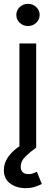

<svg xmlns="http://www.w3.org/2000/svg" viewBox="-26 -769 284 1001"><path d="M75.2 0V-542.5H162.6V0ZM106.9 211.9Q60.1 211.9 27.1 187.7Q-5.9 163.6 -5.9 117.7Q-5.9 82 16.1 49.8Q38.1 17.6 80.6 -10.3L163.1 0Q129.9 24.4 106 47.6Q82 70.8 82 100.6Q82 118.2 92 128.4Q102.1 138.7 122.6 138.7Q135.7 138.7 146.5 134.8Q157.2 130.9 166.5 126.5L191.9 190.4Q177.2 197.8 156.5 204.8Q135.7 211.9 106.9 211.9ZM119.6 -633.3Q94.7 -633.3 76.9 -650.1Q59.1 -667 59.1 -690.9Q59.1 -715.3 76.9 -732.2Q94.7 -749 119.6 -749Q145 -749 162.8 -732.2Q180.7 -715.3 180.7 -690.9Q180.7 -667 162.8 -650.1Q145 -633.3 119.6 -633.3Z"/></svg>

Font: Inter 16pt
Style: Regular
Weight: 400
Version: Version 4.001;git-66647c0bb